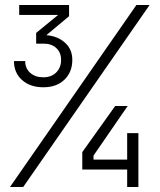

<svg xmlns="http://www.w3.org/2000/svg" viewBox="-20 -750 640 770"><path d="M154 -400Q101 -400 68.5 -429Q36 -458 36 -505H81Q81 -476 101 -458Q121 -440 154 -440Q186 -440 205.5 -459.5Q225 -479 225 -510Q225 -539 206 -557Q187 -575 155 -575H125V-618L213 -690H57V-730H257V-685L166 -609Q212 -605 241 -578.5Q270 -552 270 -510Q270 -461 238.5 -430.5Q207 -400 154 -400ZM20 0 527 -730H580L73 0ZM490 0V-70H310V-140L442 -325H492L355 -126V-110H490V-216H535V0Z"/></svg>

Font: Pitagon Sans Mono Thin
Style: Regular
Weight: 100
Monospace: yes
Designer: Travis Tran
Foundry: Pitagon
Version: Version 1.001; ttfautohint (v1.8.4.7-5d5b);gftools[0.9.26]